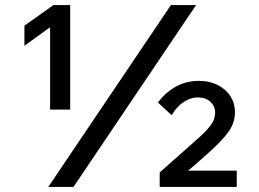

<svg xmlns="http://www.w3.org/2000/svg" viewBox="-20 -735 1019 755"><path d="M269 0H170L652 -715H751ZM911 0H608V-57L757 -189Q791 -219 808.5 -242.5Q826 -266 826 -292Q826 -317 807.5 -334.5Q789 -352 758 -352Q730 -352 702.5 -334Q675 -316 655 -282L601 -332Q633 -374 673.5 -395.5Q714 -417 762 -417Q804 -417 836.5 -400.5Q869 -384 886.5 -356Q904 -328 904 -293Q904 -252 878 -216Q852 -180 800 -134Q770 -107 748 -88Q726 -69 703 -51L698 -64H911ZM190 -715H256V-304H177V-628L76 -555V-634Z"/></svg>

Font: Wix Madefor Display Medium
Style: Regular
Weight: 500
Designer: Dalton Maag Ltd
Foundry: Dalton Maag Ltd
Version: Version 3.100